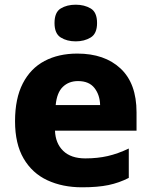

<svg xmlns="http://www.w3.org/2000/svg" viewBox="-20 -787 643 817"><path d="M309 -559Q425 -559 493 -495.5Q561 -432 561 -309V-231H214Q216 -177 249 -145Q282 -113 343 -113Q395 -113 438.5 -123Q482 -133 528 -155V-30Q487 -9 441.5 0.5Q396 10 329 10Q246 10 181.5 -20Q117 -50 80.5 -112.5Q44 -175 44 -271Q44 -368 77 -432Q110 -496 169.5 -527.5Q229 -559 309 -559ZM312 -442Q273 -442 247.5 -417.5Q222 -393 217 -340H406Q405 -383 382 -412.5Q359 -442 312 -442ZM302 -767Q339 -767 366 -751Q393 -735 393 -689Q393 -644 366 -627.5Q339 -611 302 -611Q265 -611 238.5 -627.5Q212 -644 212 -689Q212 -735 238.5 -751Q265 -767 302 -767Z"/></svg>

Font: Noto Sans Malayalam ExtraBold
Style: Regular
Weight: 800
Designer: Jelle Bosma - Monotype Design Team
Foundry: Monotype Imaging Inc.
Version: Version 2.104; ttfautohint (v1.8.4.7-5d5b)